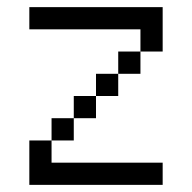

<svg xmlns="http://www.w3.org/2000/svg" viewBox="-20 -520 540 540"><path d="M437.5 0V-62.5H125V-125H62.5Q62.5 -125 62.5 0ZM125 -125H187.5V-187.5H125ZM187.5 -187.5H250V-250H187.5ZM250 -250H312.5V-312.5H250ZM312.5 -312.5H375V-375H312.5ZM375 -375H437.5Q437.5 -375 437.5 -500H62.5V-437.5H375Z"/></svg>

Font: BFUnifontExMono
Style: Regular
Weight: 500
Version: Version 15.0.06